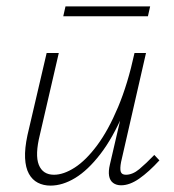

<svg xmlns="http://www.w3.org/2000/svg" viewBox="-20 -576 546 601"><path d="M138 5Q116 5 98.5 -4Q81 -13 70.5 -32Q60 -51 58.5 -81Q57 -111 66 -153L126 -410H164L105 -155Q89 -91 101.5 -60Q114 -29 149 -29Q179 -29 214 -51.5Q249 -74 284 -121Q319 -168 349.5 -240.5Q380 -313 401 -410H425Q401 -302 367 -223Q333 -144 294 -93.5Q255 -43 215.5 -19Q176 5 138 5ZM359 4Q344 4 334 -3.5Q324 -11 321.5 -25.5Q319 -40 324 -61L405 -410H437L359 -69Q355 -48 358 -38.5Q361 -29 374 -29Q395 -29 416 -46.5Q437 -64 463 -91L479 -74Q446 -38 416 -17Q386 4 359 4ZM178 -525 185 -556H450L443 -525Z"/></svg>

Font: Ysabeau Office ExtraLight
Style: Italic
Weight: 250
Italic angle: -12°
Designer: Christian Thalmann (Catharsis Fonts)
Version: Version 2.001;gftools[0.9.30]; featfreeze: tnum,lnum,ss02